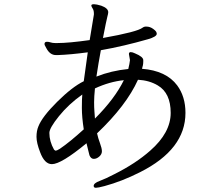

<svg xmlns="http://www.w3.org/2000/svg" viewBox="-20 -805 1040 910"><path d="M390 -126Q395 -104 399 -89Q403 -74 404 -69Q411 -52 424.5 -52Q438 -52 450.5 -63Q463 -74 463 -88Q463 -102 454 -126Q445 -150 440 -173Q579 -305 634 -427Q688 -424 728 -400Q789 -364 789 -270Q789 -176 692 -91Q623 -30 523 20Q481 42 452.5 52.5Q424 63 424 76Q424 85 434.5 85Q445 85 475 77Q557 55 644 11Q859 -97 859 -270Q859 -347 820 -400Q768 -470 653 -479Q659 -497 659 -513V-520Q659 -536 620 -552Q608 -558 599.5 -558Q591 -558 591 -549L596 -520Q594 -502 588 -478Q507 -470 437 -442Q442 -473 447 -505Q452 -537 458 -567Q566 -586 681 -619Q723 -631 723 -645L722 -650Q721 -657 706 -668Q691 -679 674 -679H668Q661 -678 656 -674Q631 -654 468 -625Q484 -708 488.5 -724.5Q493 -741 493 -747Q493 -766 460 -778Q437 -785 425.5 -785Q414 -785 413 -780V-778Q413 -774 419 -765Q425 -756 425 -741V-736L405 -615Q305 -601 253 -601H241Q229 -601 220 -604Q211 -607 203 -607Q191 -607 191 -597Q191 -592 193 -589Q195 -586 200 -576Q217 -544 245 -544H255Q313 -546 396 -557Q382 -461 377 -420Q322 -393 251 -322.5Q180 -252 162 -206Q153 -185 153 -156.5Q153 -128 170 -84Q191 -27 226 -27Q270 -27 390 -126ZM567 -425Q524 -337 430 -243Q429 -260 427.5 -277.5Q426 -295 426 -320.5Q426 -346 430 -386Q499 -418 567 -425ZM377 -192Q311 -132 264 -100Q249 -91 245 -91Q241 -91 239.5 -93Q238 -95 236 -96Q214 -135 214 -175Q214 -198 259.5 -254.5Q305 -311 370 -357Q368 -337 368 -293.5Q368 -250 377 -192Z"/></svg>

Font: LXGW WenKai TC
Style: Regular
Weight: 400
Designer: LXGW / Fontworks Inc.
Foundry: LXGW / Fontworks Inc.
Version: Version 1.330